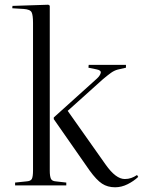

<svg xmlns="http://www.w3.org/2000/svg" viewBox="-20 -786 606 814"><path d="M44 0V-12L92 -17Q110 -18 115 -27.5Q120 -37 120 -64V-689Q120 -722 114 -734Q108 -746 81 -748L32 -751L33 -761L185 -766L191 -762V-62Q191 -40 195.5 -29Q200 -18 217 -17L261 -12V0ZM468 8Q436 8 412.5 -7.5Q389 -23 360 -63L208 -281V-288L391 -453Q404 -465 407 -476.5Q410 -488 389 -492L355 -499L356 -511H514V-499L479 -491Q464 -487 449.5 -476.5Q435 -466 415 -449L267 -316L428 -88Q471 -27 509 -27Q524 -27 536.5 -31.5Q549 -36 561 -44L566 -36Q547 -18 521 -5Q495 8 468 8Z"/></svg>

Font: Literata 72pt Light
Style: Regular
Weight: 300
Designer: Latin by Veronika Burian and Jose Scaglione. Greek by Irene Vlachou. Cyrillic by Vera Evstafieva.
Foundry: TypeTogether
Version: Version 3.002